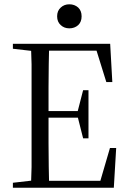

<svg xmlns="http://www.w3.org/2000/svg" viewBox="-20 -874 601 894"><path d="M40 0H175V-36H153L40 -23ZM124 0H209Q208 -44 207 -97Q206 -150 206 -207V-318V-360V-467Q206 -522 207 -575Q208 -627 209 -670H124Q126 -627 127 -575Q127 -522 127 -467V-360V-314V-206Q127 -149 127 -96Q126 -43 124 0ZM166 0H510L521 -185H492L442 -14L479 -32H166ZM166 -326H360V-357H166ZM367 -230H392V-454H367L341 -353V-333ZM40 -647 153 -634H175V-670H40ZM475 -492H503L493 -670H165V-638H461L424 -656ZM303 -742Q327 -742 344 -757Q360 -772 360 -798Q360 -824 344 -839Q327 -854 303 -854Q279 -854 263 -839Q246 -824 246 -798Q246 -772 263 -757Q279 -742 303 -742Z"/></svg>

Font: Source Serif 4 48pt
Style: Regular
Weight: 400
Designer: Frank Grie√ühammer
Foundry: Adobe Systems Incorporated
Version: Version 4.004;hotconv 1.0.116;makeotfexe 2.5.65601